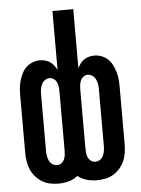

<svg xmlns="http://www.w3.org/2000/svg" viewBox="-53 -777 606 827"><g transform="rotate(-5 250.0 -363.5)"><path d="M168 8Q150 8 131.5 4.5Q113 1 97 -8.5Q81 -18 68.5 -32Q56 -46 48.5 -63Q41 -80 38 -98.5Q35 -117 35 -135V-385Q35 -401 36.5 -417Q38 -433 42.5 -448.5Q47 -464 54.5 -479Q62 -494 73.5 -505Q85 -516 100.5 -522Q116 -528 132 -528Q144 -528 155.5 -525Q167 -522 176.5 -515.5Q186 -509 193 -499.5Q200 -490 205 -480V-735H295V-480Q300 -490 307 -499.5Q314 -509 323.5 -515.5Q333 -522 344.5 -525Q356 -528 368 -528Q384 -528 399.5 -522Q415 -516 426.5 -505Q438 -494 445.5 -479Q453 -464 457.5 -448.5Q462 -433 463.5 -417Q465 -401 465 -385V-135Q465 -117 462 -98.5Q459 -80 451.5 -63Q444 -46 431.5 -32Q419 -18 403 -8.5Q387 1 368.5 4.5Q350 8 332 8Q310 8 288.5 2Q267 -4 250 -18Q233 -4 211.5 2Q190 8 168 8ZM332 -72Q343 -72 352.5 -78Q362 -84 366.5 -93.5Q371 -103 373 -114Q375 -125 375 -135V-385Q375 -395 373 -406Q371 -417 366 -426.5Q361 -436 352 -442Q343 -448 332 -448Q322 -448 313.5 -441.5Q305 -435 301 -425Q297 -415 296 -405Q295 -395 295 -385V-135Q295 -125 296 -114.5Q297 -104 301 -94.5Q305 -85 313.5 -78.5Q322 -72 332 -72ZM168 -72Q178 -72 186.5 -78.5Q195 -85 199 -94.5Q203 -104 204 -114.5Q205 -125 205 -135V-385Q205 -395 204 -405Q203 -415 199 -425Q195 -435 186.5 -441.5Q178 -448 168 -448Q157 -448 148 -442Q139 -436 134 -426.5Q129 -417 127 -406Q125 -395 125 -385V-135Q125 -125 127 -114Q129 -103 133.5 -93.5Q138 -84 147.5 -78Q157 -72 168 -72Z"/></g></svg>

Font: Iosevka Term Medium
Style: Regular
Weight: 500
Monospace: yes
Designer: Belleve Invis
Foundry: Belleve Invis
Version: Version 26.3.1